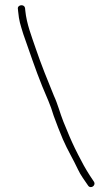

<svg xmlns="http://www.w3.org/2000/svg" viewBox="-20 -697 439 751"><path d="M50 -662 51 -652C54.8 -613.8 58.8 -604.2 71 -564C94.5 -497.8 118.9 -424.1 145 -360C163.5 -314.6 176.6 -289.6 190 -244C201.3 -212 213.4 -182.4 226 -152C243.9 -110.2 266.8 -73.4 285 -34C295.4 -11.4 311.1 8.7 324 28C333.4 44.1 357.6 29 347 13L331 -11C314.3 -37.2 300.5 -62 286.5 -90L273 -117C263.4 -137.6 260.8 -142.4 252 -163L240 -192C236 -201.3 232 -211 228 -221C214.7 -254.2 205.8 -290.6 191 -322C168.2 -377.4 140 -447.3 119.5 -508C103.3 -555.9 84.1 -603.7 79 -655L78 -665C74.9 -683.4 46.8 -678 50 -662Z"/></svg>

Font: HoneyBee
Style: XLit
Weight: 200
Foundry: Cannot Into Space Fonts
Version: Version 0.89